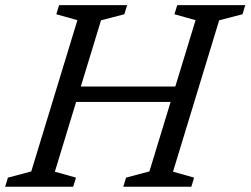

<svg xmlns="http://www.w3.org/2000/svg" viewBox="-38 -708 950 728"><path d="M197 -321.5 215 -380H680L662.5 -321.5ZM255.5 -631.5 175.5 -654 186 -688.5H444L433.5 -654L345 -631L170 -57L250 -34.5L239.5 0H-18.5L-8 -34.5L80.5 -58ZM703.5 -631.5 623.5 -654 634 -688.5H892L881.5 -654L793 -631L618 -57L698 -34.5L687.5 0H429.5L440 -34.5L528.5 -58Z"/></svg>

Font: Newsreader 12pt
Style: Italic
Weight: 400
Italic angle: -17°
Version: Version 1.003